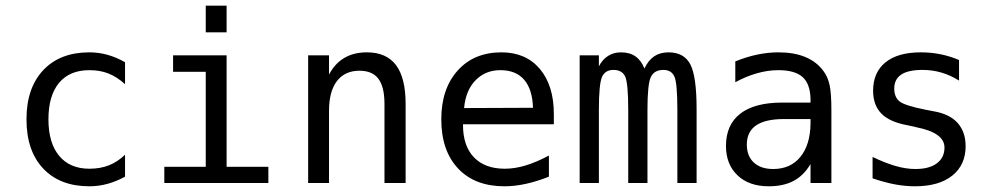

<svg xmlns="http://www.w3.org/2000/svg" viewBox="-20 -651 3540 683"><path d="M424.8 -22.5Q394.5 -5.9 362.8 2.9Q331.1 11.7 297.9 11.7Q193.4 11.7 133.8 -51.3Q74.2 -114.3 74.2 -226.6Q74.2 -337.9 133.8 -401.4Q193.4 -464.8 297.9 -464.8Q331.1 -464.8 362.3 -456.1Q393.6 -447.3 424.8 -429.7V-351.6Q395.5 -377.9 365.7 -389.6Q335.9 -401.4 297.9 -401.4Q227.5 -401.4 189.9 -356Q152.3 -310.5 152.3 -226.6Q152.3 -142.6 190.4 -96.7Q228.5 -50.8 297.9 -50.8Q336.9 -50.8 367.7 -63Q398.4 -75.2 424.8 -100.6Z M595.7 -454.1H786.1V-57.6H934.6V0H564.5V-57.6H711.9V-395.5H595.7ZM711.9 -630.9H786.1V-536.1H711.9Z M1422.9 -281.2V0H1347.7V-281.2Q1347.7 -341.8 1326.2 -370.6Q1304.7 -399.4 1258.8 -399.4Q1207 -399.4 1178.7 -362.8Q1150.4 -326.2 1150.4 -255.9V0H1076.2V-454.1H1150.4V-385.7Q1170.9 -424.8 1204.6 -444.8Q1238.3 -464.8 1285.2 -464.8Q1354.5 -464.8 1388.7 -419.4Q1422.9 -374 1422.9 -281.2Z M1950.2 -245.1V-209H1627V-207Q1627 -131.8 1666 -91.3Q1705.1 -50.8 1775.4 -50.8Q1811.5 -50.8 1850.1 -62.5Q1888.7 -74.2 1932.6 -97.7V-22.5Q1890.6 -5.9 1851.1 2.9Q1811.5 11.7 1774.4 11.7Q1668.9 11.7 1609.4 -51.8Q1549.8 -115.2 1549.8 -226.6Q1549.8 -335 1607.9 -399.9Q1666 -464.8 1763.7 -464.8Q1850.6 -464.8 1900.4 -405.8Q1950.2 -346.7 1950.2 -245.1ZM1876 -267.6Q1874 -333 1844.7 -367.2Q1815.4 -401.4 1759.8 -401.4Q1707 -401.4 1671.9 -365.7Q1636.7 -330.1 1630.9 -266.6Z M2272.5 -407.2Q2286.1 -436.5 2307.1 -450.7Q2328.1 -464.8 2358.4 -464.8Q2413.1 -464.8 2435.5 -422.4Q2458 -379.9 2458 -262.7V0H2389.6V-259.8Q2389.6 -355.5 2378.9 -378.9Q2368.2 -402.3 2339.8 -402.3Q2307.6 -402.3 2295.4 -377.4Q2283.2 -352.5 2283.2 -259.8V0H2214.8V-259.8Q2214.8 -356.4 2203.6 -379.4Q2192.4 -402.3 2162.1 -402.3Q2132.8 -402.3 2121.6 -377.4Q2110.4 -352.5 2110.4 -259.8V0H2042V-454.1H2110.4V-415Q2123 -439.5 2143.1 -452.1Q2163.1 -464.8 2188.5 -464.8Q2219.7 -464.8 2240.2 -450.7Q2260.7 -436.5 2272.5 -407.2Z M2793 -227.5H2768.6Q2703.1 -227.5 2669.9 -205.1Q2636.7 -182.6 2636.7 -136.7Q2636.7 -95.7 2661.6 -72.8Q2686.5 -49.8 2730.5 -49.8Q2792 -49.8 2827.1 -92.8Q2862.3 -135.7 2863.3 -211.9V-227.5ZM2937.5 -258.8V0H2863.3V-67.4Q2838.9 -26.4 2802.7 -7.3Q2766.6 11.7 2714.8 11.7Q2644.5 11.7 2603.5 -27.3Q2562.5 -66.4 2562.5 -131.8Q2562.5 -207 2613.3 -246.6Q2664.1 -286.1 2762.7 -286.1H2863.3V-297.9Q2862.3 -352.5 2835 -377Q2807.6 -401.4 2749 -401.4Q2710.9 -401.4 2671.9 -390.1Q2632.8 -378.9 2595.7 -358.4V-432.6Q2636.7 -449.2 2674.8 -457Q2712.9 -464.8 2749 -464.8Q2804.7 -464.8 2844.7 -448.2Q2884.8 -431.6 2909.2 -398.4Q2924.8 -377.9 2931.2 -348.1Q2937.5 -318.4 2937.5 -258.8Z M3391.6 -437.5V-364.3Q3360.4 -383.8 3328.1 -393.1Q3295.9 -402.3 3261.7 -402.3Q3210.9 -402.3 3186 -385.7Q3161.1 -369.1 3161.1 -335.9Q3161.1 -305.7 3179.7 -290.5Q3198.2 -275.4 3272.5 -260.7L3302.7 -254.9Q3358.4 -245.1 3386.7 -213.4Q3415 -181.6 3415 -130.9Q3415 -64.5 3367.7 -26.4Q3320.3 11.7 3234.4 11.7Q3200.2 11.7 3163.6 4.9Q3127 -2 3084 -16.6V-92.8Q3126 -72.3 3164.1 -61Q3202.1 -49.8 3236.3 -49.8Q3286.1 -49.8 3313 -70.3Q3339.8 -90.8 3339.8 -126Q3339.8 -178.7 3240.2 -198.2L3237.3 -199.2L3210 -205.1Q3144.5 -216.8 3115.2 -247.1Q3085.9 -277.3 3085.9 -328.1Q3085.9 -393.6 3129.9 -429.2Q3173.8 -464.8 3255.9 -464.8Q3292 -464.8 3325.7 -458Q3359.4 -451.2 3391.6 -437.5Z"/></svg>

Font: BabelStone Mayan Numerals
Style: Regular
Weight: 400
Designer: Andrew West
Foundry: BabelStone
Version: Version 11.000 June 09, 2018